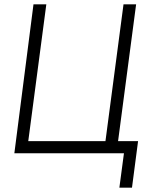

<svg xmlns="http://www.w3.org/2000/svg" viewBox="-20 -704 733 883"><path d="M134 -684H193L110 -55H465L548 -684H606L523 -55H615L587 159H529L550 1H46Z"/></svg>

Font: Bellota Text
Style: Italic
Weight: 400
Italic angle: -7.5°
Designer: Kemie Guaida
Foundry: Kemie Guaida
Version: Version 4.001